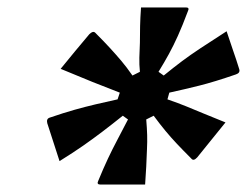

<svg xmlns="http://www.w3.org/2000/svg" viewBox="-20 -787 664 516"><path d="M480 -767Q490 -767 485 -757Q470 -717 458 -690.5Q446 -664 434 -642Q422 -620 406 -594L420 -584Q447 -606 469 -622.5Q491 -639 519 -657.5Q547 -676 589 -703Q597 -678 606 -652.5Q615 -627 623 -601Q626 -591 614 -587Q556 -567 516 -557Q476 -547 435 -538L430 -520Q459 -510 481 -501Q503 -492 527 -482Q551 -472 586 -458Q565 -432 548 -411Q531 -390 510 -364Q500 -353 494 -361Q471 -384 455 -401Q439 -418 424.5 -435.5Q410 -453 393 -476L373 -466Q375 -442 375.5 -424Q376 -406 375 -386Q374 -358 373 -339Q372 -320 370 -291H250Q239 -291 244 -301Q258 -335 270 -360.5Q282 -386 295 -410.5Q308 -435 324 -466L310 -476Q280 -452 255 -433Q230 -414 203.5 -395.5Q177 -377 140 -354Q132 -380 123.5 -405Q115 -430 107 -456Q104 -468 114 -471Q152 -484 180.5 -492Q209 -500 236.5 -506.5Q264 -513 296 -520L302 -538Q263 -553 228 -567Q193 -581 143 -602Q164 -628 181.5 -649Q199 -670 220 -695Q230 -705 236 -699Q260 -675 276 -657.5Q292 -640 306 -623.5Q320 -607 336 -584L356 -594Q354 -614 354.5 -632Q355 -650 356 -672Q356 -695 356.5 -717Q357 -739 359 -767Z"/></svg>

Font: Recursive Sn Lnr St
Style: Bold Italic
Weight: 700
Italic angle: -15°
Version: Version 1.079;hotconv 1.0.112;makeotfexe 2.5.65598; ttfautoh